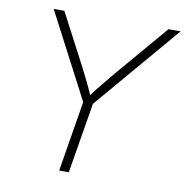

<svg xmlns="http://www.w3.org/2000/svg" viewBox="-81 -806 854 883"><g transform="rotate(10 346.0 -364.0)"><path d="M252.9 0 307.1 -329.1 99.1 -727.5H148.9L274.9 -487.3Q292 -453.6 308.1 -420.9Q324.2 -388.2 339.4 -351.1H321.3Q348.6 -388.2 375.7 -421.1Q402.8 -454.1 430.2 -487.3L635.3 -727.5H691.9L352.5 -329.1L297.9 0Z"/></g></svg>

Font: Inter 20pt ExtraLight
Style: Italic
Weight: 250
Italic angle: -9.3988°
Version: Version 4.001;git-66647c0bb